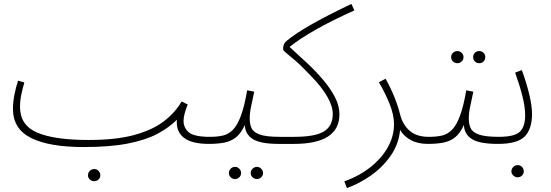

<svg xmlns="http://www.w3.org/2000/svg" viewBox="-20 -728 2809 978"><path d="M406 21Q231 21 138.5 -25Q46 -71 46 -174Q46 -207 53.5 -245.5Q61 -284 72 -317L104 -308Q96 -280 89 -248.5Q82 -217 82 -183Q82 -90 169.5 -52.5Q257 -15 432 -15Q571 -15 664 -40.5Q757 -66 814.5 -110Q872 -154 905 -211L936 -196Q915 -143 915 -113Q915 -76 942.5 -53.5Q970 -31 1049 -31Q1066 -31 1066 -14Q1066 -7 1060 -1Q1054 5 1044 5Q957 5 916.5 -26.5Q876 -58 881 -118Q841 -78 782 -46.5Q723 -15 632 3Q541 21 406 21ZM460 195Q447 195 437.5 186Q428 177 428 165Q428 152 437.5 142.5Q447 133 460 133Q473 133 482 142.5Q491 152 491 165Q491 177 482 186Q473 195 460 195Z M1044 5 1049 -31Q1087 -31 1115.5 -37.5Q1144 -44 1166.5 -67Q1189 -90 1207 -138Q1225 -186 1239 -268L1275 -261Q1265 -212 1258.5 -183Q1252 -154 1252 -123Q1252 -97 1261 -76Q1270 -55 1302.5 -43Q1335 -31 1405 -31Q1422 -31 1422 -14Q1422 -7 1415.5 -1Q1409 5 1400 5Q1307 5 1268 -19.5Q1229 -44 1227 -91Q1207 -48 1181.5 -28Q1156 -8 1122 -1.5Q1088 5 1044 5ZM1289 184Q1276 184 1266.5 175Q1257 166 1257 154Q1257 141 1266.5 131.5Q1276 122 1289 122Q1301 122 1310.5 131.5Q1320 141 1320 154Q1320 166 1310.5 175Q1301 184 1289 184ZM1177 184Q1164 184 1155 175Q1146 166 1146 154Q1146 141 1155 131.5Q1164 122 1177 122Q1190 122 1199 131.5Q1208 141 1208 154Q1208 166 1199 175Q1190 184 1177 184Z M1400 5 1405 -31H1480Q1585 -31 1630 -58.5Q1675 -86 1675 -147Q1675 -188 1646 -237.5Q1617 -287 1566 -339Q1516 -392 1484 -419.5Q1452 -447 1437 -459Q1422 -471 1422 -478Q1422 -506 1439 -519Q1487 -559 1572.5 -607Q1658 -655 1770 -708L1785 -675Q1669 -623 1586 -575.5Q1503 -528 1455 -489Q1501 -447 1546 -405Q1591 -363 1627.5 -319.5Q1664 -276 1686.5 -232.5Q1709 -189 1709 -146Q1709 5 1477 5Z M1747 230 1734 196Q1811 168 1867.5 123Q1924 78 1955.5 22Q1987 -34 1987 -96Q1987 -142 1965 -197.5Q1943 -253 1910 -309L1944 -327Q1971 -279 1989.5 -232.5Q2008 -186 2018 -145Q2031 -93 2066.5 -62Q2102 -31 2164 -31Q2181 -31 2181 -14Q2181 -7 2175 -1Q2169 5 2160 5Q2108 5 2072.5 -14.5Q2037 -34 2018 -66Q2011 7 1969.5 66Q1928 125 1868.5 166.5Q1809 208 1747 230Z M2421 -406Q2408 -406 2399 -415Q2390 -424 2390 -437Q2390 -450 2399 -459Q2408 -468 2421 -468Q2434 -468 2443 -459Q2452 -450 2452 -437Q2452 -424 2443 -415Q2434 -406 2421 -406ZM2310 -406Q2297 -406 2287.5 -415Q2278 -424 2278 -437Q2278 -450 2287.5 -459Q2297 -468 2310 -468Q2322 -468 2331.5 -459Q2341 -450 2341 -437Q2341 -424 2331.5 -415Q2322 -406 2310 -406ZM2160 5 2165 -31Q2203 -31 2231.5 -37.5Q2260 -44 2282.5 -67Q2305 -90 2323 -138Q2341 -186 2355 -268L2391 -261Q2381 -212 2374.5 -183Q2368 -154 2368 -123Q2368 -97 2377 -76Q2386 -55 2418.5 -43Q2451 -31 2521 -31Q2538 -31 2538 -14Q2538 -7 2531.5 -1Q2525 5 2516 5Q2423 5 2384 -19.5Q2345 -44 2343 -91Q2323 -48 2297.5 -28Q2272 -8 2238 -1.5Q2204 5 2160 5Z M2516 5 2521 -31Q2601 -31 2628 -57Q2655 -83 2655 -141Q2655 -182 2641.5 -236.5Q2628 -291 2604 -358L2638 -371Q2661 -309 2675.5 -249Q2690 -189 2690 -148Q2690 -71 2653 -33Q2616 5 2516 5ZM2617 175Q2604 175 2594.5 166Q2585 157 2585 145Q2585 132 2594.5 122.5Q2604 113 2617 113Q2630 113 2639 122.5Q2648 132 2648 145Q2648 157 2639 166Q2630 175 2617 175Z"/></svg>

Font: Noto Sans Arabic UI XLt
Style: Regular
Weight: 200
Designer: Monotype Design Team, Nadine Chahine and Nizar Qandah
Foundry: Monotype Imaging Inc.
Version: Version 2.010; ttfautohint (v1.8.4.7-5d5b)